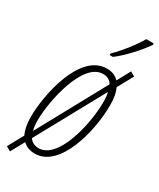

<svg xmlns="http://www.w3.org/2000/svg" viewBox="-211 -830 794 958"><g transform="rotate(30 186.0 -350.5)"><path d="M213 -611 214 -603H232C278 -636 347 -712 375 -755V-763H332C309 -721 262 -660 213 -611ZM23 62 66 -16C84 2 108 10 135 10C279 10 341 -237 341 -387C341 -427 335 -459 324 -482L373 -571L347 -586L306 -510C288 -529 265 -538 237 -538C80 -538 27 -262 27 -140C27 -98 34 -66 46 -42L-3 47ZM286 -476 72 -84C67 -100 65 -120 65 -144C66 -256 118 -505 233 -505C257 -505 275 -496 286 -476ZM138 -23C116 -23 97 -32 85 -50L298 -439C303 -423 304 -404 304 -381C303 -251 249 -23 138 -23Z"/></g></svg>

Font: Noto Sans ExtraCondensed ExtraLight
Style: Italic
Weight: 200
Width: 2
Italic angle: -12°
Designer: Monotype Design Team
Foundry: Monotype Imaging Inc.
Version: Version 2.013